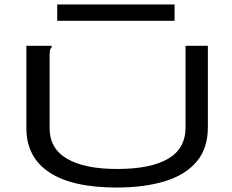

<svg xmlns="http://www.w3.org/2000/svg" viewBox="-20 -828 1040 859"><path d="M502 11Q303 11 200.5 -57Q98 -125 98 -255V-623H211V-616Q205 -610 203.5 -603Q202 -596 202 -579V-254Q202 -163 280.5 -117.5Q359 -72 504 -72Q653 -72 731.5 -117.5Q810 -163 810 -257V-623H910V-258Q910 -164 859.5 -104.5Q809 -45 717 -17Q625 11 502 11ZM236 -735V-808H761V-735Z"/></svg>

Font: Inconsolata UltraExpanded Medium
Style: Regular
Weight: 500
Width: 9
Monospace: yes
Designer: Raph Levien, Cyreal, Brenton Simpson
Foundry: Raph Levien, Cyreal, Google
Version: Version 3.001; ttfautohint (v1.8.2.53-6de2)